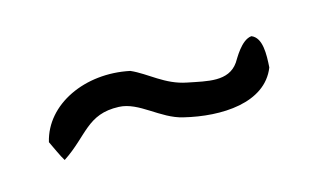

<svg xmlns="http://www.w3.org/2000/svg" viewBox="-34 -445 610 373"><g transform="rotate(-20 271.0 -258.5)"><path d="M43 -246C47 -236 55 -212 60 -203C116 -233 131 -272 194 -264C234 -259 262 -216 305 -202C376 -178 464 -174 495 -236C499 -262 503 -295 483 -305C462 -305 442 -273 437 -267C412 -237 373 -252 335 -263C293 -275 270 -305 239 -322C154 -348 66 -316 43 -246Z"/></g></svg>

Font: Comica
Style: Rg
Weight: 400
Designer: Jasper
Foundry: KineticPlasma Fonts/Cannot Into Space Fonts
Version: Version 0.89